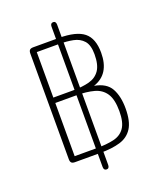

<svg xmlns="http://www.w3.org/2000/svg" viewBox="-142 -764 772 936"><g transform="rotate(-20 244.5 -296.0)"><path d="M329 -318Q417 -347 417 -458Q417 -532 377.5 -564Q338 -596 247 -596H115Q102 -596 96.5 -590.5Q91 -585 91 -572V-24Q91 -11 96.5 -5.5Q102 0 115 0H247Q307 0 349 -12.5Q391 -25 413.5 -60Q436 -95 436 -163Q436 -225 413.5 -266Q391 -307 329 -318ZM123 -332V-568H239Q278 -568 311 -561.5Q344 -555 364 -532.5Q384 -510 384 -462Q384 -407 364.5 -379Q345 -351 309.5 -341.5Q274 -332 224 -332ZM123 -28V-304H231Q285 -304 323.5 -293.5Q362 -283 382.5 -252Q403 -221 403 -160Q403 -102 383 -73.5Q363 -45 326 -36.5Q289 -28 238 -28ZM233 68Q233 86 248 86Q255 86 258.5 81Q262 76 262 68V-660Q262 -668 258.5 -673Q255 -678 248 -678Q233 -678 233 -660Z"/></g></svg>

Font: Beiruti ExtraLight
Style: Regular
Weight: 250
Designer: Arlette Boutros
Foundry: Boutros
Version: Version 1.41